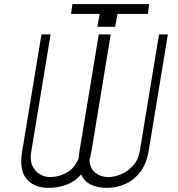

<svg xmlns="http://www.w3.org/2000/svg" viewBox="-20 -903 864 933"><path d="M752.8 -735.8H795.8L702.1 -167.6Q691.8 -106.5 661.4 -67.1Q631 -27.7 588.6 -8.9Q546.2 9.9 499.6 9.9Q453.8 9.9 421.7 -5.9Q389.6 -21.7 374.3 -55Q345.2 -21.7 304.2 -5.9Q263.1 9.9 215.6 9.9Q146.7 9.9 109.6 -32.8Q72.4 -75.6 87.7 -167.6L181.5 -735.8H225.9L132.1 -167.6Q124.6 -124.6 137.6 -96.9Q150.6 -69.2 174.5 -55.9Q198.5 -42.6 223.4 -42.6Q267 -42.6 305.2 -64.6Q343.4 -86.6 362.2 -133.2Q362.9 -149.5 366.1 -167.6L459.9 -735.8H518.1L424.4 -167.6Q420.8 -146.3 414.8 -127.5Q416.9 -84.2 443.4 -63.4Q469.8 -42.6 506.7 -42.6Q536.2 -42.6 568.5 -56.1Q600.9 -69.6 626.1 -97.3Q651.3 -125 659.1 -167.6ZM464.5 -835.2H325.3L332 -883.2H704.5L698.5 -835.2H550.8L539.4 -772.7H453.1Z"/></svg>

Font: Inter Extra Light  BETA
Style: Italic
Weight: 200
Italic angle: 9.39999°
Designer: Rasmus Andersson
Foundry: rsms
Version: Version 3.011;git-f93a4a705